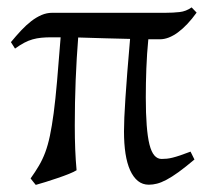

<svg xmlns="http://www.w3.org/2000/svg" viewBox="-20 -489 566 524"><path d="M510.7 -53.7Q485.8 -32.7 467.3 -19.3Q448.7 -5.9 434.3 1.7Q419.9 9.3 408.4 12.2Q397 15.1 386.2 15.1Q369.1 15.1 356.4 4.9Q343.8 -5.4 335.2 -24.2Q326.7 -43 322.5 -69.8Q318.4 -96.7 318.4 -130.4Q318.4 -146 319.3 -168.2Q320.3 -190.4 322.3 -221.2Q324.2 -252 327.4 -291.7Q330.6 -331.5 335 -382.8Q300.3 -383.3 266.8 -384.5Q233.4 -385.7 193.4 -386.7Q189 -331.1 186.5 -270Q184.1 -209 184.1 -146.5Q184.1 -111.3 185.3 -81.3Q186.5 -51.3 189 -24.4Q182.1 -20 168.2 -14.4Q154.3 -8.8 137.7 -3.2Q121.1 2.4 104.7 7.6Q88.4 12.7 77.6 15.6Q76.2 14.2 74 11.2Q71.8 8.3 69.3 5.4Q66.9 2 63.5 -2Q76.7 -20.5 86.4 -37.1Q96.2 -53.7 103.5 -73.2Q110.8 -92.8 116.2 -118.4Q121.6 -144 126.5 -180.4Q131.3 -216.8 135.7 -267.3Q140.1 -317.9 145.5 -387.2H120.6Q105 -387.2 92.8 -386Q80.6 -384.8 69.1 -381.6Q57.6 -378.4 46.1 -372.3Q34.7 -366.2 21 -356.4L9.8 -374Q23.9 -391.1 37.6 -405.8Q51.3 -420.4 65.2 -431.2Q79.1 -441.9 93.3 -448Q107.4 -454.1 123 -454.1H432.1Q452.6 -454.1 470.2 -456.1Q487.8 -458 502.9 -468.8L516.6 -454.6Q491.2 -419.4 465.6 -400.6Q439.9 -381.8 416.5 -381.8H384.8Q380.9 -342.3 379.4 -301.8Q377.9 -261.2 377.9 -223.1Q377.9 -178.7 380.4 -147Q382.8 -115.2 387.9 -94.7Q393.1 -74.2 401.4 -64.7Q409.7 -55.2 420.9 -55.2Q428.2 -55.2 435.3 -55.9Q442.4 -56.6 451.2 -58.8Q460 -61 471.7 -64.9Q483.4 -68.8 500 -75.2Z"/></svg>

Font: Gentium Basic
Style: Regular
Weight: 400
Designer: J. Victor Gaultney and Annie Olsen
Foundry: SIL International
Version: Version 1.100